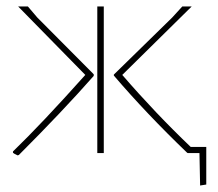

<svg xmlns="http://www.w3.org/2000/svg" viewBox="-20 -472 672 592"><path d="M34 7Q23 2 20 -1V-5Q109 -91 243 -241L36 -452H66L95 -418L269 -243V-238Q173 -129 38 6ZM280 0V-452H300V0ZM559 0 557 -1Q431 -122 331 -239V-242L511 -418L542 -452H571L357 -241Q459 -123 568 -19H616V97L597 100L595 0Z"/></svg>

Font: Alegreya Sans SC Thin
Style: Regular
Weight: 100
Designer: Juan Pablo del Peral
Foundry: Huerta Tipografica
Version: Version 2.007